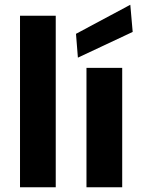

<svg xmlns="http://www.w3.org/2000/svg" viewBox="-20 -786 598 806"><path d="M64 0V-720H214V0Z M343 0V-501H493V0ZM307 -544 299 -644 527 -766 537 -652Z"/></svg>

Font: DM Sans 18pt Black
Style: Regular
Weight: 900
Designer: Colophon Foundry, Jonny Pinhorn
Foundry: Colophon Foundry
Version: Version 4.004;gftools[0.9.30]